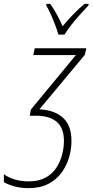

<svg xmlns="http://www.w3.org/2000/svg" viewBox="-44 -964 479 994"><path d="M104 10Q63 10 29.5 0.5Q-4 -9 -24 -21V-62Q-2 -46 30.5 -35.5Q63 -25 105 -25Q155 -25 190 -43.5Q225 -62 246 -93Q267 -124 277 -161Q287 -198 287 -234Q287 -302 249.5 -333.5Q212 -365 142 -365H110L116 -397L349 -679H128L136 -714H403L395 -680L160 -398Q239 -394 282.5 -354Q326 -314 326 -234Q326 -191 313 -147.5Q300 -104 273.5 -68.5Q247 -33 205 -11.5Q163 10 104 10ZM258 -785Q253 -805 242 -834Q231 -863 218.5 -891Q206 -919 195 -936L197 -944H216Q232 -922 249.5 -890.5Q267 -859 280 -828Q304 -857 333.5 -888Q363 -919 394 -944H415L414 -936Q396 -917 372 -890.5Q348 -864 326 -836Q304 -808 290 -785Z"/></svg>

Font: Noto Sans Condensed ExtraLight
Style: Italic
Weight: 200
Width: 3
Italic angle: -12°
Designer: Monotype Design Team
Foundry: Monotype Imaging Inc.
Version: Version 2.013; ttfautohint (v1.8.4.7-5d5b)